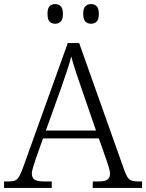

<svg xmlns="http://www.w3.org/2000/svg" viewBox="-22 -926 720 946"><path d="M-2 0V-32H19Q40 -32 51.5 -36.5Q63 -41 71.5 -55Q80 -69 90 -96L312 -714H368L592 -83Q604 -51 616.5 -41.5Q629 -32 661 -32H678V0H435V-32H463Q496 -32 508 -41.5Q520 -51 520 -71Q520 -83 513.5 -103.5Q507 -124 503 -136L465 -244H190L153 -140Q149 -127 142 -105.5Q135 -84 135 -71Q135 -51 148 -41.5Q161 -32 196 -32H233V0ZM204 -283H451L382 -483Q367 -525 352.5 -569.5Q338 -614 329 -648Q322 -618 307.5 -575.5Q293 -533 279 -492ZM427 -809Q410 -809 399 -819.5Q388 -830 388 -858Q388 -885 399 -895.5Q410 -906 427 -906Q443 -906 454 -895.5Q465 -885 465 -858Q465 -830 454 -819.5Q443 -809 427 -809ZM250 -809Q233 -809 222.5 -819.5Q212 -830 212 -858Q212 -885 222.5 -895.5Q233 -906 250 -906Q266 -906 277 -895.5Q288 -885 288 -858Q288 -830 277 -819.5Q266 -809 250 -809Z"/></svg>

Font: Noto Serif Sinhala Light
Style: Regular
Weight: 300
Designer: Jelle Bosma - Monotype Design Team
Foundry: Monotype Imaging Inc.
Version: Version 2.007; ttfautohint (v1.8.4.7-5d5b)